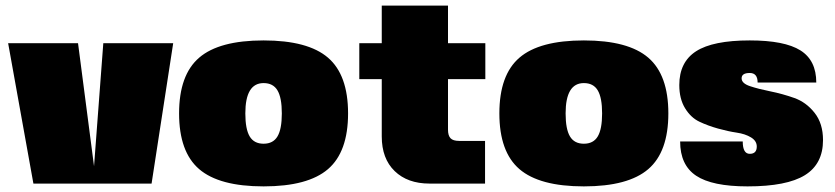

<svg xmlns="http://www.w3.org/2000/svg" viewBox="-20 -654 2973 684"><path d="M315 -62 348 -500H597L520 0H99L9 -500H258Z M689.5 -448.5Q761 -510 919 -510Q1077 -510 1148.5 -448.5Q1220 -387 1220 -250Q1220 -113 1148.5 -51.5Q1077 10 919 10Q761 10 689.5 -51.5Q618 -113 618 -250Q618 -387 689.5 -448.5ZM854 -250Q854 -194 869.5 -168Q885 -142 919 -142Q953 -142 968.5 -168Q984 -194 984 -250Q984 -306 968.5 -332Q953 -358 919 -358Q854 -358 854 -250Z M1576 -192Q1576 -171 1585 -161.5Q1594 -152 1616 -152H1708V0H1510Q1432 0 1386 -44.5Q1340 -89 1340 -168V-372H1260V-500H1340V-634H1576V-500H1709V-372H1576Z M1830.5 -448.5Q1902 -510 2060 -510Q2218 -510 2289.5 -448.5Q2361 -387 2361 -250Q2361 -113 2289.5 -51.5Q2218 10 2060 10Q1902 10 1830.5 -51.5Q1759 -113 1759 -250Q1759 -387 1830.5 -448.5ZM1995 -250Q1995 -194 2010.5 -168Q2026 -142 2060 -142Q2094 -142 2109.5 -168Q2125 -194 2125 -250Q2125 -306 2109.5 -332Q2094 -358 2060 -358Q1995 -358 1995 -250Z M2651 -394Q2622 -394 2622 -375Q2622 -357 2652 -347Q2682 -337 2724.5 -328.5Q2767 -320 2809.5 -305Q2852 -290 2882 -252Q2912 -214 2912 -155Q2912 -70 2847.5 -30Q2783 10 2643 10Q2517 10 2460 -28Q2403 -66 2403 -150H2626Q2626 -106 2651 -106Q2676 -106 2676 -132Q2676 -152 2655.5 -164.5Q2635 -177 2604.5 -181.5Q2574 -186 2538 -196Q2502 -206 2471.5 -220.5Q2441 -235 2420.5 -268.5Q2400 -302 2400 -351Q2400 -433 2460 -471.5Q2520 -510 2651 -510Q2775 -510 2831.5 -474.5Q2888 -439 2888 -360H2679Q2679 -394 2651 -394Z"/></svg>

Font: Fivo Sans Modern ExtBlk
Style: Regular
Weight: 950
Designer: Alexander Slobzheninov
Foundry: Alexander Slobzheninov
Version: 1.0